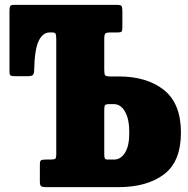

<svg xmlns="http://www.w3.org/2000/svg" viewBox="-20 -770 773 790"><path d="M187 -113.5Q202 -113.5 206.8 -116.5Q211.5 -119.5 211.5 -134.5V-606.5Q211.5 -624 209.2 -630.2Q207 -636.5 195.5 -636.5H184Q157 -636.5 139.8 -603Q122.5 -569.5 120.5 -480.5Q120 -465.5 114.8 -461Q109.5 -456.5 93.5 -456.5H42Q29.5 -456.5 24.2 -459Q19 -461.5 19 -474V-725Q19 -739 21.8 -744.5Q24.5 -750 38 -750H459.5Q476.5 -750 480 -745.2Q483.5 -740.5 483.5 -723.5V-658.5Q483.5 -644.5 480.5 -640.5Q477.5 -636.5 463.5 -636.5H436Q418 -636.5 413.5 -632.2Q409 -628 409 -610.5V-482Q409 -464.5 412.8 -460Q416.5 -455.5 433.5 -455.5H467.5Q584.5 -455.5 654.5 -399.8Q724.5 -344 724.5 -224.5Q724.5 -105 654.5 -52.5Q584.5 0 467.5 0H169.5Q154.5 0 149.2 -3.8Q144 -7.5 144 -24V-91.5Q144 -106.5 148.2 -110Q152.5 -113.5 167.5 -113.5ZM427 -341.5Q417 -341.5 413 -338Q409 -334.5 409 -319.5V-135Q409 -122.5 411.5 -118Q414 -113.5 422 -113.5H449Q476.5 -113.5 494.2 -141.2Q512 -169 512 -224.5Q512 -280.5 494.2 -311Q476.5 -341.5 449 -341.5Z"/></svg>

Font: Besley* Condensed Heavy
Style: Regular
Weight: 800
Width: 3
Designer: Owen Earl
Foundry: indestructible type*
Version: Version 3.000; ttfautohint (v1.8.3)